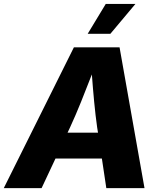

<svg xmlns="http://www.w3.org/2000/svg" viewBox="-42 -972 835 992"><path d="M-22.5 0 339.8 -727.5H575.7L704.6 0H507.3L484.4 -152.8H244.6L172.9 0ZM307.1 -286.6H464.4L460 -313.5Q451.2 -376 444.6 -445.1Q438 -514.2 432.6 -587.4Q404.3 -514.2 376.5 -445.1Q348.6 -376 319.8 -313.5ZM411.1 -797.4 504.4 -951.7H657.7L528.3 -797.4Z"/></svg>

Font: Inter Extra Bold
Style: Italic
Weight: 800
Italic angle: -9.39999°
Designer: Rasmus Andersson
Foundry: rsms
Version: Version 4.000;git-3c8e0fc